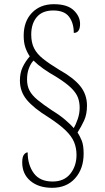

<svg xmlns="http://www.w3.org/2000/svg" viewBox="-20 -780 499 916"><path d="M229 116Q164 116 125 83Q86 50 86 -5Q86 -32 94.5 -42.5Q103 -53 112 -53Q112 6 141 46Q170 86 231 86Q286 86 315.5 49Q345 12 345 -41Q345 -74 333.5 -102Q322 -130 292.5 -158.5Q263 -187 209 -222Q141 -264 108 -303.5Q75 -343 75 -396Q75 -432 88 -459.5Q101 -487 122 -511Q108 -532 100.5 -555Q93 -578 93 -610Q93 -678 132.5 -719Q172 -760 237 -760Q301 -760 331.5 -731Q362 -702 362 -666Q362 -623 332 -623Q332 -670 309.5 -700Q287 -730 234 -730Q182 -730 155.5 -698.5Q129 -667 129 -615Q129 -577 142.5 -550Q156 -523 185.5 -499.5Q215 -476 261 -448Q331 -409 363 -369Q395 -329 395 -276Q395 -235 381.5 -205.5Q368 -176 350 -148Q361 -131 370 -109Q379 -87 379 -47Q379 25 338.5 70.5Q298 116 229 116ZM332 -169Q341 -184 350.5 -211Q360 -238 360 -266Q360 -292 352 -314Q344 -336 320.5 -359.5Q297 -383 249 -413Q214 -433 187 -452Q160 -471 140 -491Q127 -478 118 -454.5Q109 -431 109 -401Q109 -371 120.5 -348.5Q132 -326 158.5 -304Q185 -282 230 -252Q266 -230 291.5 -208Q317 -186 332 -169Z"/></svg>

Font: Noto Serif Tamil Condensed ExtraLight
Style: Regular
Weight: 200
Width: 3
Designer: Indian Type Foundry, Tom Grace, and the Monotype Design Team
Foundry: Monotype Imaging Inc.
Version: Version 2.004; ttfautohint (v1.8.4.7-5d5b)